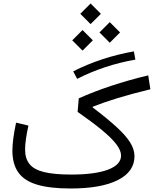

<svg xmlns="http://www.w3.org/2000/svg" viewBox="-20 -1075 878 1095"><path d="M71.7 -375.5Q50.7 -277.2 50.7 -216.3Q50.7 -139.3 84.4 -91.6Q118.1 -44 191.1 -22Q264.2 0 382.3 0Q557.1 0 652 -48Q747 -95.9 747 -184.2Q747 -222.6 722.6 -262Q698.3 -301.5 645.7 -349.7Q593.2 -398 508.6 -462.2L508.8 -466.3Q568 -490 647.7 -514.5Q727.5 -539.1 837.7 -565.9L825.3 -645.2Q714 -618.6 613.4 -585.2Q512.8 -551.7 429.2 -514L422.6 -437Q507.3 -377.9 562.3 -332.5Q617.2 -287 643.8 -251.8Q670.4 -216.6 670.4 -187.9Q670.4 -135.7 596.5 -107.6Q522.7 -79.5 385.9 -79.5Q289.5 -79.5 231.8 -93.5Q174.2 -107.4 148.7 -138.9Q123.1 -170.3 123.1 -222.9Q123.1 -247.2 128 -282.5Q132.9 -317.8 142.2 -358.8ZM743.5 -781.9Q651.2 -765.8 564 -737.1Q476.7 -708.4 397.5 -668L419.9 -625.2Q497.1 -664.6 580.6 -692.1Q664.1 -719.7 752.1 -735ZM547.3 -890 606 -831.3 664.7 -890 606 -948.7ZM392 -845 450.7 -786.3 509.4 -845 450.7 -903.7ZM437.9 -996.3 496.6 -937.6 555.3 -996.3 496.6 -1055Z"/></svg>

Font: Estedad VF
Style: Regular
Weight: 100
Designer: Amin Abedi
Version: Version 7.3